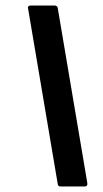

<svg xmlns="http://www.w3.org/2000/svg" viewBox="-20 -675 372 695"><path d="M199 0Q190 0 189 -9L82 -642Q78 -655 92 -655H178Q187 -655 189 -646L296 -13Q298 0 286 0Z"/></svg>

Font: Sofia Sans Condensed ExtraBold
Style: Italic
Weight: 800
Italic angle: -9°
Version: Version 4.100